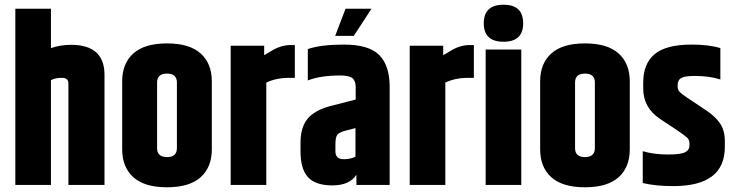

<svg xmlns="http://www.w3.org/2000/svg" viewBox="-20 -784 3113 814"><path d="M45 -747H196V-580Q236 -594 281 -594Q423 -594 423 -467V0H270V-430Q270 -454 243 -454Q213 -454 196 -444V0H45Z M498 -439Q498 -515 545.5 -557.5Q593 -600 688 -600Q783 -600 830.5 -557.5Q878 -515 878 -439V-151Q878 -75 830.5 -32.5Q783 10 688 10Q593 10 545.5 -32.5Q498 -75 498 -151ZM730 -434Q730 -472 688 -472Q646 -472 646 -434V-156Q646 -118 688 -118Q730 -118 730 -156Z M1213 -593H1230V-454H1207Q1151 -454 1109 -434V0H958V-590H1100V-550Q1128 -567 1141.5 -574.5Q1155 -582 1173.5 -587.5Q1192 -593 1213 -593Z M1285 -576Q1340 -595 1438 -595Q1544 -595 1588 -550.5Q1632 -506 1632 -416V0H1491V-43Q1462 2 1389 2Q1318 2 1286 -32.5Q1254 -67 1254 -143V-177Q1254 -244 1283.5 -280Q1313 -316 1379 -334L1488 -362V-417Q1487 -443 1473 -453.5Q1459 -464 1422 -464Q1339 -464 1285 -443ZM1487 -120V-241L1441 -229Q1416 -222 1409 -211Q1402 -200 1402 -171V-143Q1402 -109 1437 -109Q1467 -109 1487 -120ZM1445 -747H1555L1480 -632H1401Z M1972 -593H1989V-454H1966Q1910 -454 1868 -434V0H1717V-590H1859V-550Q1887 -567 1900.5 -574.5Q1914 -582 1932.5 -587.5Q1951 -593 1972 -593Z M2039 -574H2190V0H2039ZM2031 -685Q2031 -764 2115 -764Q2198 -764 2198 -685Q2198 -607 2115 -607Q2031 -607 2031 -685Z M2270 -439Q2270 -515 2317.5 -557.5Q2365 -600 2460 -600Q2555 -600 2602.5 -557.5Q2650 -515 2650 -439V-151Q2650 -75 2602.5 -32.5Q2555 10 2460 10Q2365 10 2317.5 -32.5Q2270 -75 2270 -151ZM2502 -434Q2502 -472 2460 -472Q2418 -472 2418 -434V-156Q2418 -118 2460 -118Q2502 -118 2502 -156Z M2707 -434Q2707 -514 2755.5 -554.5Q2804 -595 2912 -595Q2986 -595 3034 -580V-447Q2989 -462 2924 -462Q2882 -462 2867.5 -453Q2853 -444 2853 -424V-416Q2853 -404 2860.5 -395.5Q2868 -387 2893 -370L2974 -316Q3012 -291 3032.5 -261Q3053 -231 3053 -186V-161Q3053 5 2835 5Q2759 5 2705 -8V-143Q2752 -129 2812 -129Q2866 -129 2884.5 -138.5Q2903 -148 2903 -167V-176Q2903 -191 2893 -200.5Q2883 -210 2846 -235L2778 -280Q2707 -328 2707 -408Z"/></svg>

Font: Khand Black
Style: Regular
Weight: 900
Designer: Sanchit Sawaria and Jyotish Sonowal (Devanagari), Satya Rajpurohit (Latin)
Foundry: Indian Type Foundry
Version: Version 2.000;PS 1.0;hotconv 1.0.79;makeotf.lib2.5.61930